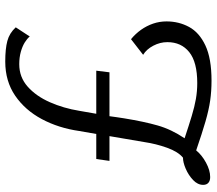

<svg xmlns="http://www.w3.org/2000/svg" viewBox="-66 -728 806 713"><g transform="rotate(-90 336.5 -371.0)"><path d="M36 7Q22 7 14.5 0.2Q7 -6.5 7 -19Q7 -39.5 25 -56.5Q43 -73.5 66.8 -83.8Q90.5 -94 108 -94Q130 -112 144.8 -153Q159.5 -194 166 -238L188 -367H96L103 -416H196L207 -479Q218 -556 251.2 -618.2Q284.5 -680.5 338.2 -717.2Q392 -754 465 -754Q512.5 -754 541.5 -746.2Q570.5 -738.5 592 -715L558 -663Q550.5 -672.5 536 -681.5Q521.5 -690.5 501 -696.2Q480.5 -702 455 -702Q407 -702 371.8 -670.8Q336.5 -639.5 314 -588.5Q291.5 -537.5 282 -479L271 -416H431L425 -367H262Q260 -353.5 258.2 -339.5Q256.5 -325.5 254 -312Q242 -238.5 227.5 -187.8Q213 -137 180 -88Q228 -72 262.8 -61.5Q297.5 -51 326.2 -46Q355 -41 385 -41Q463 -41 500 -70.8Q537 -100.5 537 -152Q537 -179 523.8 -204.2Q510.5 -229.5 490 -242L548 -287Q568 -270.5 582.8 -249.8Q597.5 -229 605.8 -205Q614 -181 614 -155Q614 -109.5 593.5 -71.5Q573 -33.5 524.8 -10.8Q476.5 12 394 12Q355 12 320.2 7Q285.5 2 242.2 -10.5Q199 -23 135 -45Q118 -24 89.5 -8.5Q61 7 36 7Z"/></g></svg>

Font: Koeln Type Sans Light
Style: Italic
Weight: 300
Italic angle: -7.5°
Designer: Eben Sorkin
Foundry: Eben Sorkin
Version: Version 2.001